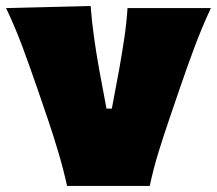

<svg xmlns="http://www.w3.org/2000/svg" viewBox="-21 -613 715 633"><path d="M200.2 0Q188 -55.2 171.4 -111.1Q154.8 -167 136.2 -221.7L100.6 -325.7Q78.1 -390.6 54 -456.1Q29.8 -521.5 -1 -586.4L277.8 -593.3Q281.7 -541.5 289.1 -489.5Q296.4 -437.5 305.7 -385.3L330.1 -254.9H347.7L372.1 -385.3Q381.8 -439.9 389.2 -489.7Q396.5 -539.6 399.4 -586.4H674.3Q644 -521.5 619.6 -455.8Q595.2 -390.1 572.8 -324.7L537.1 -220.2Q518.1 -165 501.2 -110.1Q484.4 -55.2 472.7 0Z"/></svg>

Font: Pinar DS1 Black
Style: Regular
Weight: 900
Designer: Amin Abedi
Version: Version 3.000